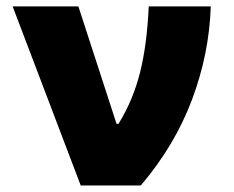

<svg xmlns="http://www.w3.org/2000/svg" viewBox="-20 -565 712 585"><path d="M409.1 0H225.9L18.5 -545.5H218.8L335.2 -187.5H340.9Q385.3 -259.2 406.6 -343.8Q427.9 -428.3 433.2 -545.5H622.2Q617.5 -400.6 564.6 -260.3Q512.1 -121.1 409.1 0Z"/></svg>

Font: Linik Sans Black
Style: Regular
Weight: 900
Designer: Fonts by Rasmus Andersson / Changes by Cristiano Sobral with parts from Marc Monis
Foundry: rsms
Version: Version 3.020; ttfautohint (v1.6)